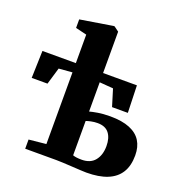

<svg xmlns="http://www.w3.org/2000/svg" viewBox="-145 -945 1022 1080"><g transform="rotate(20 366.0 -405.0)"><path d="M489 8.5Q478.5 8.5 454.8 7.2Q431 6 402.2 4.2Q373.5 2.5 347.5 1.2Q321.5 0 307 0H120.5V-55L223.5 -65.5V-494.5L143 -488L113 -387H18.5L23.5 -550H223.5V-720.5L157 -736.5V-787.5L351.5 -819H357.5L386.5 -797.5V-550H589L594 -387H499.5L468.5 -488L386.5 -494.5V-319.5Q402 -324 434.2 -329.5Q466.5 -335 508.5 -335Q579.5 -335 625.2 -316.2Q671 -297.5 693 -262.2Q715 -227 715 -176Q715 -113.5 689.5 -72.8Q664 -32 614 -11.8Q564 8.5 489 8.5ZM439.5 -50.5Q492 -50.5 518.5 -83.5Q545 -116.5 545 -170Q545 -218.5 523 -246.8Q501 -275 454.5 -275Q434.5 -275 415 -270.8Q395.5 -266.5 386.5 -263V-57.5Q396 -54 409 -52.2Q422 -50.5 439.5 -50.5Z"/></g></svg>

Font: Merriweather 48pt Black
Style: Regular
Weight: 900
Version: Version 2.100